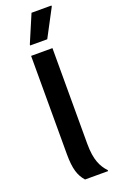

<svg xmlns="http://www.w3.org/2000/svg" viewBox="-166 -909 581 951"><g transform="rotate(-20 124.0 -433.5)"><path d="M167.5 -716.7 244.2 -861.7V-866.7H139.2L77.5 -721.7V-716.7ZM227.5 0V-5C198.3 -36.7 176.7 -75.8 176.7 -162.5V-666.7H64.2V-149.2C64.2 -70 77.5 -32.5 105.8 0Z"/></g></svg>

Font: Familjen Grotesk Medium
Style: Regular
Weight: 500
Designer: Anders Wikstroem, Jonas Baeckman, Matilda Gysing, Kristian Moeller
Foundry: Familjen STHLM AB
Version: Version 2.000